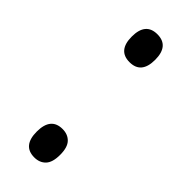

<svg xmlns="http://www.w3.org/2000/svg" viewBox="-186 -558 593 593"><g transform="rotate(45 110.0 -262.0)"><path d="M59 -470Q59 -531 110 -531Q161 -531 161 -470Q161 -409 110 -409Q59 -409 59 -470ZM59 -55Q59 -117 110 -117Q133 -117 147 -102.5Q161 -88 161 -55Q161 -22 147 -7.5Q133 7 110 7Q59 7 59 -55Z"/></g></svg>

Font: Noto Serif Cond
Style: Regular
Weight: 400
Width: 3
Designer: Monotype Design Team
Foundry: Monotype Imaging Inc.
Version: Version 1.001